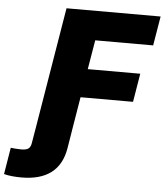

<svg xmlns="http://www.w3.org/2000/svg" viewBox="-200 -782 898 1048"><g transform="rotate(5 249.0 -257.5)"><path d="M-139.2 203.6 -115.2 57.6Q-101.6 59.1 -87.4 60.3Q-73.2 61.5 -58.1 61.5Q-30.3 61.5 -18.3 52.7Q-6.3 43.9 -2.9 22L11.2 -61.5H209L193.4 33.7Q178.2 124 118.9 168.9Q59.6 213.9 -43.5 213.9Q-70.8 213.9 -95 211.4Q-119.1 209 -139.2 203.6ZM1 0 121.6 -727.5H637.2L610.4 -566.9H293L266.1 -406.7H553.7L527.8 -250.5H240.2L198.7 0Z"/></g></svg>

Font: Inter 16pt Black
Style: Italic
Weight: 900
Italic angle: -9.3988°
Version: Version 4.001;git-66647c0bb